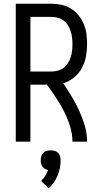

<svg xmlns="http://www.w3.org/2000/svg" viewBox="-20 -755 540 1023"><path d="M64 0V-735H256Q283 -735 309.5 -729Q336 -723 359 -708.5Q382 -694 399 -672.5Q416 -651 426.5 -626Q437 -601 440.5 -574Q444 -547 444 -520Q444 -487 438 -454Q432 -421 416 -392Q400 -363 374 -342Q348 -321 317 -311Q341 -276 363 -239.5Q385 -203 402.5 -164Q420 -125 432 -84Q444 -43 444 0H366Q366 -42 353 -83Q340 -124 321 -161.5Q302 -199 278.5 -234.5Q255 -270 230 -304H142V0ZM142 -374H256Q273 -374 290 -379Q307 -384 320.5 -394.5Q334 -405 343 -420Q352 -435 357 -451.5Q362 -468 364 -485Q366 -502 366 -520Q366 -537 364 -554Q362 -571 357 -587.5Q352 -604 343 -619Q334 -634 320.5 -644.5Q307 -655 290 -660Q273 -665 256 -665H142ZM239 248 199 209Q212 197 221 182Q230 167 236 151Q227 149 219.5 144.5Q212 140 206.5 132.5Q201 125 199 116.5Q197 108 197 99Q197 88 200 77.5Q203 67 210.5 59.5Q218 52 228.5 49Q239 46 250 46Q261 46 271.5 49Q282 52 289.5 59.5Q297 67 300 77.5Q303 88 303 99Q303 120 299 140.5Q295 161 287 180.5Q279 200 267 217Q255 234 239 248Z"/></svg>

Font: Zed Sans
Style: Regular
Weight: 400
Designer: Belleve Invis
Foundry: Belleve Invis
Version: Version 1.0.0; ttfautohint (v1.8.4)